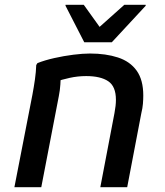

<svg xmlns="http://www.w3.org/2000/svg" viewBox="-20 -780 689 800"><path d="M40 0 115 -385Q121 -417 125.5 -448.5Q130 -480 131 -509L136 -517Q166 -529 206 -538Q246 -547 285.5 -552Q325 -557 355 -557Q421 -557 471.5 -540.5Q522 -524 549.5 -485.5Q577 -447 577 -382Q577 -366 575.5 -347.5Q574 -329 569 -309L510 0H398L457 -309Q460 -325 461.5 -338.5Q463 -352 463 -364Q463 -420 431 -441.5Q399 -463 339 -463Q304 -463 270 -455.5Q236 -448 211 -439L233 -470Q233 -452 231.5 -428Q230 -404 225 -379L152 0ZM331 -604 253 -756V-760H329L395 -668L498 -760H587V-756L446 -604Z"/></svg>

Font: Kufam Medium
Style: Italic
Weight: 500
Italic angle: -11°
Designer: Artur Schmal
Foundry: Original Type
Version: Version 1.301; ttfautohint (v1.8.3)